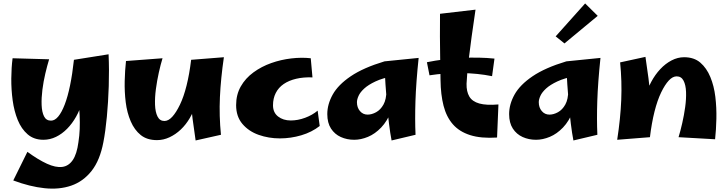

<svg xmlns="http://www.w3.org/2000/svg" viewBox="-20 -797 4219 1114"><path d="M57 250 139 84Q202 130 252.5 153Q303 176 340.5 171.5Q378 167 402 132Q426 97 435 28Q441 -10 442.5 -48.5Q444 -87 442 -129Q440 -171 435.5 -219Q431 -267 424 -324Q417 -381 409 -450L610 -482Q614 -391 611 -297.5Q608 -204 600 -119.5Q592 -35 580 27Q560 133 511.5 194.5Q463 256 393.5 280Q324 304 238.5 295Q153 286 57 250ZM232 14Q177 14 140.5 -17.5Q104 -49 83 -100.5Q62 -152 53.5 -214.5Q45 -277 45.5 -341Q46 -405 53 -459L265 -453Q254 -417 243 -370.5Q232 -324 226 -276.5Q220 -229 221.5 -188Q223 -147 235.5 -122Q248 -97 276 -97Q298 -97 318 -121Q338 -145 355.5 -190.5Q373 -236 386.5 -301.5Q400 -367 409 -450L471 -300Q470 -252 457 -206Q444 -160 421.5 -120Q399 -80 369.5 -50Q340 -20 305 -3Q270 14 232 14Z M891 16Q833 16 796.5 -13.5Q760 -43 738.5 -93Q717 -143 709.5 -203.5Q702 -264 703.5 -326.5Q705 -389 711 -443L923 -459Q912 -423 901.5 -376Q891 -329 884.5 -280Q878 -231 879.5 -189Q881 -147 894 -121Q907 -95 934 -95Q957 -95 979.5 -119.5Q1002 -144 1024 -189.5Q1046 -235 1062.5 -301Q1079 -367 1089 -450L1131 -290Q1131 -242 1117.5 -196.5Q1104 -151 1081.5 -112.5Q1059 -74 1029 -45.5Q999 -17 963.5 -0.5Q928 16 891 16ZM1115 18Q1105 -50 1097.5 -107Q1090 -164 1087 -217Q1084 -270 1084.5 -326.5Q1085 -383 1089 -450L1279 -465Q1261 -342 1256 -233.5Q1251 -125 1262 -15Z M1604 6Q1539 6 1481 -14.5Q1423 -35 1386.5 -78Q1350 -121 1350 -187Q1350 -248 1377 -295.5Q1404 -343 1450.5 -377Q1497 -411 1553.5 -431Q1610 -451 1670 -458Q1730 -465 1783 -459L1793 -348Q1741 -350 1698.5 -340Q1656 -330 1626 -309.5Q1596 -289 1580 -257.5Q1564 -226 1564 -186Q1564 -144 1593.5 -121Q1623 -98 1667 -98Q1708 -98 1750 -113.5Q1792 -129 1823 -155L1835 -66Q1789 -30 1728 -12Q1667 6 1604 6Z M2035 14Q1993 14 1957.5 -2Q1922 -18 1900.5 -51Q1879 -84 1879 -135Q1879 -192 1910.5 -248.5Q1942 -305 2015 -354.5Q2088 -404 2211 -441L2264 -356Q2200 -344 2158.5 -324.5Q2117 -305 2093.5 -283.5Q2070 -262 2060.5 -241Q2051 -220 2051 -204Q2051 -173 2068.5 -152.5Q2086 -132 2113 -132Q2137 -132 2162.5 -146Q2188 -160 2205 -190.5Q2222 -221 2222 -272L2280 -304Q2275 -215 2251 -154.5Q2227 -94 2191.5 -57Q2156 -20 2115 -3Q2074 14 2035 14ZM2252 18Q2244 -23 2237 -79.5Q2230 -136 2225 -196Q2220 -256 2216.5 -309Q2213 -362 2211.5 -398Q2210 -434 2211 -441L2409 -461Q2394 -318 2390.5 -210.5Q2387 -103 2391 -15Z M2864 1Q2771 7 2708 -13Q2645 -33 2607.5 -76Q2570 -119 2553.5 -183.5Q2537 -248 2536 -332Q2535 -388 2534 -453Q2533 -518 2532.5 -585.5Q2532 -653 2533 -717L2739 -741Q2727 -660 2716.5 -584.5Q2706 -509 2698 -441Q2690 -373 2687 -311Q2686 -266 2703 -237Q2720 -208 2761 -196.5Q2802 -185 2872 -191ZM2835 -355Q2751 -372 2657 -373Q2563 -374 2472 -360L2457 -436Q2555 -456 2658.5 -461Q2762 -466 2849 -457Z M3090 14Q3048 14 3012.5 -2Q2977 -18 2955.5 -51Q2934 -84 2934 -135Q2934 -192 2965.5 -248.5Q2997 -305 3070 -354.5Q3143 -404 3266 -441L3319 -356Q3255 -344 3213.5 -324.5Q3172 -305 3148.5 -283.5Q3125 -262 3115.5 -241Q3106 -220 3106 -204Q3106 -173 3123.5 -152.5Q3141 -132 3168 -132Q3192 -132 3217.5 -146Q3243 -160 3260 -190.5Q3277 -221 3277 -272L3335 -304Q3330 -215 3306 -154.5Q3282 -94 3246.5 -57Q3211 -20 3170 -3Q3129 14 3090 14ZM3307 18Q3299 -23 3292 -79.5Q3285 -136 3280 -196Q3275 -256 3271.5 -309Q3268 -362 3266.5 -398Q3265 -434 3266 -441L3464 -461Q3449 -318 3445.5 -210.5Q3442 -103 3446 -15ZM3255 -545 3204 -586 3375 -777 3448 -705Z M4129 11 3917 -1Q3928 -37 3938.5 -83Q3949 -129 3955.5 -176Q3962 -223 3960.5 -263.5Q3959 -304 3946 -329Q3933 -354 3906 -354Q3883 -354 3860.5 -330Q3838 -306 3816 -260.5Q3794 -215 3777.5 -149.5Q3761 -84 3751 -1L3709 -137Q3709 -185 3722.5 -232.5Q3736 -280 3758.5 -322Q3781 -364 3811 -396Q3841 -428 3876.5 -446.5Q3912 -465 3949 -465Q4007 -465 4043.5 -433.5Q4080 -402 4101.5 -350Q4123 -298 4130.5 -235Q4138 -172 4136.5 -107.5Q4135 -43 4129 11ZM3751 -1 3561 14Q3580 -109 3584.5 -217Q3589 -325 3578 -435L3725 -467Q3735 -400 3742.5 -343Q3750 -286 3753 -233Q3756 -180 3755.5 -124Q3755 -68 3751 -1Z"/></svg>

Font: Marhey Light SemiBold
Style: Regular
Weight: 600
Version: Version 1.000